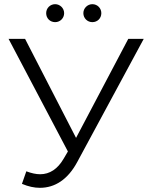

<svg xmlns="http://www.w3.org/2000/svg" viewBox="-20 -886 720 919"><path d="M21 -700 305 -161 285 -127C256 -77 218 -52 172 -52C152 -52 130 -57 106 -66L85 -6C116 7 144 13 171 13C243 13 305 -27 350 -111L668 -700H594L344 -226L100 -700ZM422 -780C446 -780 465 -798 465 -823C465 -847 446 -866 422 -866C399 -866 379 -847 379 -823C379 -799 398 -780 422 -780ZM244 -780C268 -780 287 -799 287 -823C287 -847 267 -866 244 -866C220 -866 201 -847 201 -823C201 -798 220 -780 244 -780Z"/></svg>

Font: Malon Grotesk
Style: Regular
Weight: 400
Designer: Julieta Ulanovsky
Foundry: Julieta Ulanovsky
Version: Version 7.200